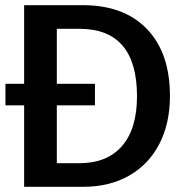

<svg xmlns="http://www.w3.org/2000/svg" viewBox="-20 -720 712 740"><path d="M635 -350Q635 -244 594 -165Q553 -86 477.5 -43Q402 0 300 0H73V-314H1V-397H73V-700H300Q458 -700 546.5 -608Q635 -516 635 -350ZM508 -349Q508 -609 286 -609H199V-397H346V-314H199V-91H286Q393 -91 450.5 -157.5Q508 -224 508 -349Z"/></svg>

Font: Krub SemiBold
Style: Regular
Weight: 600
Version: Version 1.000; ttfautohint (v1.6)